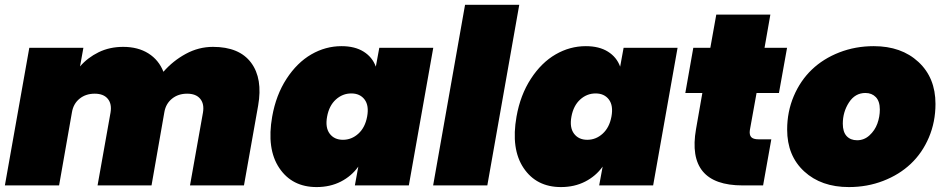

<svg xmlns="http://www.w3.org/2000/svg" viewBox="-20 -760 3868 787"><path d="M758.8 0 812 -298.8Q817.9 -334.5 800.5 -355.2Q783.2 -376 747.1 -376Q710.4 -376 685.1 -355.5Q659.7 -335 653.8 -300.8L601.1 0H379.9L433.1 -298.8Q439 -334.5 421.6 -355.2Q404.3 -376 368.2 -376Q331.5 -376 306.2 -355.5Q280.8 -335 274.9 -299.8L222.2 0H0L100.1 -564H321.8L308.1 -487.8Q339.4 -523.9 384.3 -545.9Q429.2 -567.9 484.9 -567.9Q545.9 -567.9 588.4 -541Q630.9 -514.2 649.9 -465.8Q689 -510.7 741.7 -539.3Q794.4 -567.9 853 -567.9Q960.9 -567.9 1009.3 -502.9Q1057.6 -438 1038.1 -327.1L980 0Z M1095.7 -282.2Q1111.3 -370.6 1154.5 -437Q1197.8 -503.4 1256.1 -537.1Q1314.5 -570.8 1379.9 -570.8Q1434.6 -570.8 1470.5 -548.3Q1506.3 -525.9 1520.5 -486.8L1534.7 -564H1755.9L1655.8 0H1434.6L1448.7 -77.1Q1420.9 -38.1 1377 -15.6Q1333 6.8 1277.8 6.8Q1177.2 6.8 1124.8 -71.3Q1072.3 -149.4 1095.7 -282.2ZM1449 -212.2Q1476.6 -237.3 1484.9 -282.2Q1493.2 -327.1 1474.4 -352.1Q1455.6 -377 1419.9 -377Q1384.3 -377 1356.7 -352.1Q1329.1 -327.1 1320.8 -282.2Q1312.5 -237.3 1331.3 -212.2Q1350.1 -187 1385.7 -187Q1421.4 -187 1449 -212.2Z M1755.4 0 1886.2 -740.2H2108.4L1977.5 0Z M2097.2 -282.2Q2112.8 -370.6 2156 -437Q2199.2 -503.4 2257.6 -537.1Q2315.9 -570.8 2381.3 -570.8Q2436 -570.8 2471.9 -548.3Q2507.8 -525.9 2522 -486.8L2536.1 -564H2757.3L2657.2 0H2436L2450.2 -77.1Q2422.4 -38.1 2378.4 -15.6Q2334.5 6.8 2279.3 6.8Q2178.7 6.8 2126.2 -71.3Q2073.7 -149.4 2097.2 -282.2ZM2450.4 -212.2Q2478 -237.3 2486.3 -282.2Q2494.6 -327.1 2475.8 -352.1Q2457 -377 2421.4 -377Q2385.7 -377 2358.2 -352.1Q2330.6 -327.1 2322.3 -282.2Q2314 -237.3 2332.8 -212.2Q2351.6 -187 2387.2 -187Q2422.9 -187 2450.4 -212.2Z M2833 -231 2858.9 -378.9H2789.1L2821.8 -564H2891.6L2916 -700.2H3137.7L3113.8 -564H3206.1L3172.9 -378.9H3081.1L3053.7 -227.1Q3050.8 -207.5 3059.1 -198.2Q3067.4 -189 3088.9 -189H3141.6L3107.9 0H3023.9Q2792.5 0 2833 -231Z M3814.5 -334Q3814.5 -260.3 3787.4 -196.5Q3760.3 -132.8 3713.1 -88.4Q3666 -43.9 3600.3 -18.6Q3534.7 6.8 3459.5 6.8Q3346.2 6.8 3276.4 -57.4Q3206.5 -121.6 3206.5 -229Q3206.5 -302.2 3233.6 -366Q3260.7 -429.7 3307.6 -474.6Q3354.5 -519.5 3420.4 -545.2Q3486.3 -570.8 3561.5 -570.8Q3674.8 -570.8 3744.6 -506.1Q3814.5 -441.4 3814.5 -334ZM3434.6 -252.9Q3434.6 -219.2 3450.4 -202.1Q3466.3 -185.1 3493.2 -185.1Q3522 -185.1 3543.9 -205.1Q3565.9 -225.1 3576.2 -253.2Q3586.4 -281.2 3586.4 -311Q3586.4 -344.7 3570.1 -361.8Q3553.7 -378.9 3527.3 -378.9Q3484.9 -378.9 3459.7 -339.8Q3434.6 -300.8 3434.6 -252.9Z"/></svg>

Font: SVN-Poppins Black
Style: Italic
Weight: 900
Italic angle: -10°
Designer: Ninad Kale (Devanagari), Jonny Pinhorn (Latin)
Foundry: Indian Type Foundry
Version: Version 3.002 2017